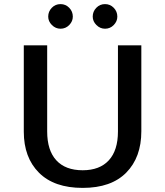

<svg xmlns="http://www.w3.org/2000/svg" viewBox="-20 -901 805 936"><path d="M96 0ZM96 -259V-680H210V-260Q210 -168 254.5 -119.5Q299 -71 383 -71Q466 -71 510.5 -119.5Q555 -168 555 -260V-680H669V-261Q669 -134 595.5 -59.5Q522 15 383 15Q244 15 170 -59Q96 -133 96 -259ZM215 -820Q215 -845 232.5 -863Q250 -881 275 -881Q300 -881 317.5 -863Q335 -845 335 -820Q335 -797 317.5 -779Q300 -761 275 -761Q251 -761 233 -779Q215 -797 215 -820ZM432 -820Q432 -845 449.5 -863Q467 -881 492 -881Q517 -881 534.5 -863Q552 -845 552 -820Q552 -797 534.5 -779Q517 -761 492 -761Q468 -761 450 -779Q432 -797 432 -820Z"/></svg>

Font: Martel Sans SemiBold
Style: Regular
Weight: 600
Designer: Dan Reynolds and Mathieu Réguer
Foundry: Dan Reynolds and Mathieu Réguer
Version: Version 1.002; ttfautohint (v1.1) -l 5 -r 5 -G 72 -x 0 -D la